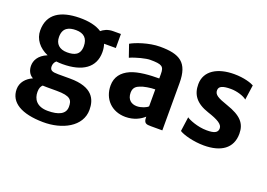

<svg xmlns="http://www.w3.org/2000/svg" viewBox="-113 -867 1972 1418"><g transform="rotate(20 873.0 -157.5)"><path d="M44.4 89.4C44.4 194.3 141.1 250 309.1 252C460.4 253.9 602.5 181.6 602.5 49.8C602.5 -29.8 569.8 -118.7 388.2 -118.7H295.4C249 -118.7 229.5 -125.5 229.5 -157.7C229.5 -174.3 236.3 -191.4 250 -202.6C265.6 -200.7 281.7 -199.7 298.8 -199.7C455.1 -199.7 546.4 -262.7 546.4 -382.8C546.4 -406.2 543 -427.2 536.6 -446.3H628.9V-556.6H566.9C524.9 -556.6 494.6 -539.1 477.1 -523.9C434.1 -552.7 373 -565.4 300.8 -564.5C154.8 -562.5 59.6 -508.3 59.6 -378.4C59.6 -310.1 103.5 -253.9 173.8 -223.6C105 -195.3 85.4 -148.9 85 -111.3C84.5 -79.1 96.7 -43.9 130.4 -26.4C81.1 -4.9 44.4 35.6 44.4 89.4ZM301.3 -293C239.3 -293 206.5 -326.7 206.5 -380.4C206.5 -451.2 251.5 -470.2 308.1 -470.2C370.6 -470.2 402.3 -438.5 402.3 -378.4C402.3 -308.6 357.4 -293 301.3 -293ZM195.8 55.7C195.8 24.9 205.1 9.3 216.3 -1C226.1 -0.5 235.8 0 246.6 0H326.2C437.5 0 452.1 28.3 452.1 80.1C452.1 138.7 397 162.1 314.9 162.1C225.6 162.1 195.8 109.9 195.8 55.7Z M687 -173.3C687 -68.4 759.3 7.8 868.7 7.8C934.6 7.8 983.9 -19.5 1013.7 -46.9V-43C1013.7 5.4 1033.7 7.8 1070.8 7.8H1159.7V-363.8C1159.7 -525.4 1088.4 -567.4 933.6 -567.4C845.7 -567.4 745.6 -530.8 710 -509.3L743.7 -411.6C791 -433.1 867.2 -451.2 897 -451.2C991.2 -451.2 1007.3 -439.5 1007.3 -379.9V-344.7C937 -344.7 845.7 -339.8 784.2 -312.5C724.1 -285.6 687 -240.7 687 -173.3ZM844.2 -174.3C844.2 -215.8 869.6 -230 892.6 -238.8C915.5 -249.5 970.7 -258.8 1007.3 -258.8V-126C997.1 -112.8 955.1 -95.2 920.9 -95.2C877.4 -95.2 844.2 -120.1 844.2 -174.3Z M1290.5 -35.2C1320.8 -15.1 1403.8 7.8 1484.9 7.8C1618.7 7.8 1703.1 -48.3 1703.1 -163.1C1703.1 -244.6 1660.2 -292 1546.9 -330.6C1465.3 -358.4 1437.5 -374.5 1438 -409.2C1438.5 -440.4 1466.3 -453.1 1532.2 -453.1C1579.1 -453.1 1635.7 -435.1 1657.2 -415.5L1673.8 -532.7C1653.8 -544.4 1596.2 -564.5 1517.1 -564.5C1388.2 -564.5 1293 -509.8 1292.5 -404.3C1292 -323.7 1330.6 -266.6 1432.6 -232.9C1513.2 -206.5 1553.2 -183.1 1553.2 -150.9C1553.2 -116.7 1525.4 -104 1465.8 -104.5C1394.5 -104.5 1322.3 -135.3 1306.2 -148.4Z"/></g></svg>

Font: Merriweather Sans
Style: Bold
Weight: 700
Designer: Eben Sorkin ( eben@eyebytes.com )
Foundry: Eben Sorkin
Version: Version 1.003